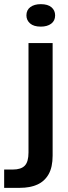

<svg xmlns="http://www.w3.org/2000/svg" viewBox="-81 -736 329 923"><path d="M-61 167V79H-19Q20 79 38 60.5Q56 42 56 -3V-529H172V12Q172 68 152.5 102Q133 136 98 151.5Q63 167 15 167ZM115 -608Q81 -608 63.5 -623.5Q46 -639 46 -662Q46 -688 65 -702Q84 -716 115 -716Q149 -716 166.5 -701Q184 -686 184 -662Q184 -636 165 -622Q146 -608 115 -608Z"/></svg>

Font: Mona Sans Expanded Medium
Style: Regular
Weight: 500
Width: 7
Designer: Deni Anggara
Foundry: GitHub
Version: Version 2.000